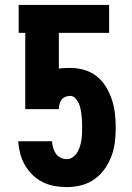

<svg xmlns="http://www.w3.org/2000/svg" viewBox="-20 -755 540 783"><path d="M253 8Q227 8 202 3.5Q177 -1 154 -12.5Q131 -24 112.5 -42Q94 -60 81.5 -82Q69 -104 62.5 -128.5Q56 -153 54 -179H192Q193 -166 196.5 -153Q200 -140 207.5 -129Q215 -118 227 -112Q239 -106 253 -106Q266 -106 277 -114Q288 -122 295 -133.5Q302 -145 306 -158Q310 -171 312 -184Q314 -197 314.5 -210.5Q315 -224 315 -237Q315 -249 314.5 -261.5Q314 -274 312.5 -286Q311 -298 308.5 -310.5Q306 -323 301 -334Q296 -345 287 -354.5Q278 -364 266 -364Q256 -364 246.5 -360Q237 -356 231 -348Q225 -340 222.5 -330Q220 -320 220 -310H83V-621H56V-735H425V-621H220V-475Q231 -477 242.5 -477.5Q254 -478 266 -478Q295 -478 323 -470Q351 -462 373.5 -444.5Q396 -427 411.5 -402Q427 -377 436 -349.5Q445 -322 448.5 -293.5Q452 -265 452 -236V-235Q452 -205 448.5 -175.5Q445 -146 434.5 -118Q424 -90 406.5 -65.5Q389 -41 365 -24Q341 -7 311.5 0.5Q282 8 253 8Z"/></svg>

Font: Iosevka Term Curly Heavy
Style: Regular
Weight: 900
Designer: Belleve Invis
Foundry: Belleve Invis
Version: Version 32.3.0